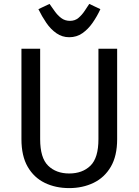

<svg xmlns="http://www.w3.org/2000/svg" viewBox="-20 -950 711 985"><path d="M335 15Q265 15 209.5 -12Q154 -39 122 -94.5Q90 -150 90 -236V-700H186V-236Q186 -140 227 -100Q268 -60 335 -60Q403 -60 444 -100Q485 -140 485 -236V-700H581V-236Q581 -150 548.5 -94.5Q516 -39 460 -12Q404 15 335 15ZM335 -759Q299 -759 269.5 -779.5Q240 -800 217.5 -833Q195 -866 177 -903L234 -930Q247 -912 261 -892Q275 -872 294 -857.5Q313 -843 339 -843Q365 -843 383 -858.5Q401 -874 414.5 -894.5Q428 -915 438 -930L495 -903Q478 -866 455 -833Q432 -800 402.5 -779.5Q373 -759 335 -759Z"/></svg>

Font: Orienta
Style: Regular
Weight: 400
Designer: Eduardo Rodriguez Tunni
Foundry: Eduardo Rodriguez Tunni
Version: Version 1.002; ttfautohint (v1.8.4.7-5d5b);gftools[0.9.23]